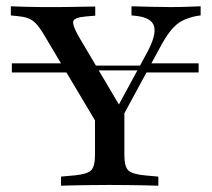

<svg xmlns="http://www.w3.org/2000/svg" viewBox="-20 -591 675 611"><path d="M245.2 -366.9 235.5 -382.3H438.7L430.6 -366.9ZM17.7 -360.5V-389.5H224.2L241.9 -360.5ZM429 -360.5 445.2 -389.5H612.1V-360.5ZM310.5 -160.5 116.9 -485.5Q104 -506.5 93.1 -517.3Q82.3 -528.2 69 -533.1Q55.6 -537.9 37.9 -539.5L14.5 -541.9V-571Q33.9 -570.2 59.7 -569.4Q85.5 -568.5 112.1 -568.5H116.9H123.4Q145.2 -568.5 167.7 -568.5Q190.3 -568.5 211.7 -569Q233.1 -569.4 251.2 -569.8Q269.4 -570.2 283.1 -570.2V-541.1L254 -538.7Q216.9 -535.5 213.3 -523.8Q209.7 -512.1 229 -477.4L367.7 -242.7L342.7 -229.8L449.2 -425.8Q478.2 -480.6 470.2 -507.7Q462.1 -534.7 414.5 -540.3L398.4 -541.9V-571Q429 -570.2 461.3 -569.4Q493.5 -568.5 522.6 -568.5Q550.8 -568.5 574.6 -569.4Q598.4 -570.2 618.5 -571V-541.9L606.5 -540.3Q581.5 -535.5 561.7 -525.8Q541.9 -516.1 524.2 -494.8Q506.5 -473.4 485.5 -433.1L337.9 -160.5ZM323.4 -2.4Q296 -2.4 268.5 -2Q241.1 -1.6 216.5 -1.2Q191.9 -0.8 174.2 0V-29L219.4 -33.1Q258.1 -37.1 270.2 -49.2Q282.3 -61.3 282.3 -98.4V-250.8L337.1 -193.5L375.8 -255.6V-98.4Q375.8 -61.3 387.9 -49.2Q400 -37.1 438.7 -33.1L483.9 -29V0Q466.1 -0.8 441.5 -1.2Q416.9 -1.6 389.5 -2Q362.1 -2.4 334.7 -2.4H329Z"/></svg>

Font: Playfair 5pt SemiExpanded Light Medium
Style: Regular
Weight: 500
Version: Version 2.203